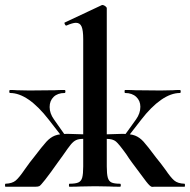

<svg xmlns="http://www.w3.org/2000/svg" viewBox="-21 -745 758 766"><path d="M256 -12Q280 -12 291.5 -17Q303 -22 307 -36.5Q311 -51 311 -81V-589Q311 -624 304.5 -639Q298 -654 282 -654Q269 -654 244 -643H243Q240 -643 237.5 -648.5Q235 -654 237 -655L386 -725H388Q393 -725 399 -720.5Q405 -716 405 -712V-81Q405 -51 409 -36.5Q413 -22 424 -17Q435 -12 458 -12Q461 -12 461 -6Q461 0 458 0Q430 0 415 -1L359 -2L301 -1Q285 0 256 0Q254 0 254 -6Q254 -12 256 -12ZM1 -12Q28 -13 42 -25Q56 -37 77 -68Q101 -102 113 -116Q148 -162 164 -179.5Q180 -197 198 -204Q216 -211 249 -211Q260 -211 316 -209L349 -207L347 -189Q317 -191 311 -191Q293 -191 282.5 -186Q272 -181 262 -169Q252 -157 230 -125L209 -96Q178 -52 159.5 -28.5Q141 -5 136 -2.5Q131 0 120 0H1Q-1 0 -1 -6Q-1 -12 1 -12ZM19 -374Q16 -374 16 -380Q16 -386 19 -386Q36 -386 46 -385L96 -384L198 -385Q213 -386 237 -386Q240 -386 240 -380Q240 -374 237 -374Q209 -374 193 -358.5Q177 -343 177 -318Q177 -293 194 -269L244 -198L233 -191L174 -267Q91 -374 19 -374ZM506 -96Q492 -115 484 -128Q454 -170 441.5 -180.5Q429 -191 404 -191L368 -189L367 -207L400 -209Q456 -211 467 -211Q500 -211 518 -204Q536 -197 551.5 -180Q567 -163 602 -116Q621 -93 639 -68Q660 -37 674 -25Q688 -13 715 -12Q717 -12 717 -6Q717 0 715 0H595Q593 0 586 0.5Q579 1 562 -21Q545 -43 506 -96ZM471 -198 522 -269Q539 -293 539 -319Q539 -343 522.5 -358.5Q506 -374 478 -374Q476 -374 476 -380Q476 -386 478 -386Q503 -386 519 -385L620 -384L669 -385Q679 -386 697 -386Q700 -386 700 -380Q700 -374 697 -374Q661 -374 621.5 -346.5Q582 -319 542 -267L483 -191Z"/></svg>

Font: Cormorant Infant
Style: Bold
Weight: 700
Designer: Christian Thalmann (Catharsis Fonts)
Foundry: Catharsis Fonts
Version: Version 4.000